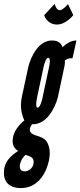

<svg xmlns="http://www.w3.org/2000/svg" viewBox="-76 -761 409 977"><path d="M270 -740C270 -740 244 -709 228 -709C210 -709 202 -741 202 -741L149 -684C156 -658 182 -636 213 -636C244 -636 273 -656 297 -684ZM253 -429C254 -435 255 -449 254 -453C260 -460 274 -465 293 -465L313 -555C286 -555 264 -541 242 -521C235 -543 218 -555 188 -555C121 -555 80 -474 67 -416L35 -267C26 -221 31 -186 48 -148C23 -129 -3 -96 -9 -66C-18 -25 -3 -4 17 7H16C-13 26 -44 52 -53 90C-66 154 -38 196 30 196C112 196 157 129 173 56C182 11 175 -18 162 -40C150 -58 129 -65 109 -71C95 -75 72 -85 76 -105C78 -115 83 -124 87 -129H92C160 -129 202 -206 218 -264ZM140 -262C137 -248 128 -213 115 -213C105 -213 108 -243 112 -262L145 -417C149 -437 159 -467 169 -467C182 -467 178 -439 173 -417ZM76 35C88 40 99 50 94 74C90 94 71 111 49 111C27 111 22 94 26 73C31 52 43 37 54 27Z"/></svg>

Font: League Gothic Condensed Italic
Style: Regular
Weight: 400
Width: 3
Designer: Tyler Finck
Foundry: The League of Moveable Type
Version: Version 1.001;PS 001.001;hotconv 1.0.56;makeotf.lib2.0.21325